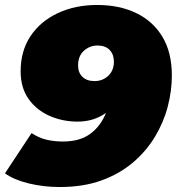

<svg xmlns="http://www.w3.org/2000/svg" viewBox="-32 -736 713 772"><path d="M359 -716Q447 -716 514.5 -684Q582 -652 620.5 -589Q659 -526 659 -432Q659 -371 642.5 -307.5Q626 -244 591 -186Q556 -128 502.5 -82.5Q449 -37 376 -10.5Q303 16 208 16Q143 16 83.5 1.5Q24 -13 -12 -39L95 -201Q123 -182 154 -174.5Q185 -167 221 -167Q289 -167 331 -198Q373 -229 394 -282Q345 -247 280 -247Q220 -247 167.5 -270Q115 -293 83 -338Q51 -383 51 -449Q51 -531 90.5 -590.5Q130 -650 200 -683Q270 -716 359 -716ZM360 -553Q329 -553 305.5 -532Q282 -511 282 -473Q282 -444 299.5 -427Q317 -410 348 -410Q381 -410 403.5 -431.5Q426 -453 426 -488Q426 -517 409 -535Q392 -553 360 -553Z"/></svg>

Font: Montserrat Black
Style: Italic
Weight: 900
Italic angle: -11.3°
Designer: Julieta Ulanovsky
Foundry: Julieta Ulanovsky
Version: Version 9.000; ttfautohint (v1.8.4.7-5d5b)